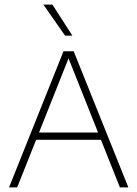

<svg xmlns="http://www.w3.org/2000/svg" viewBox="-20 -819 600 839"><path d="M19.5 0 257.5 -595H302L541 0H504L274.5 -576.5H284.5L55 0ZM126 -208 135.5 -240H424.5L433.5 -208ZM264.5 -663 169.5 -799H209L296.5 -663Z"/></svg>

Font: Encode Sans SC Condensed Thin Thin
Style: Regular
Weight: 250
Version: Version 3.002